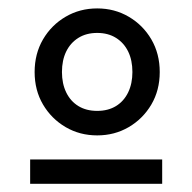

<svg xmlns="http://www.w3.org/2000/svg" viewBox="-20 -805 464 463"><path d="M214.4 -784.7Q256.3 -784.7 290.5 -764.6Q324.7 -744.6 345 -710Q365.2 -675.3 365.2 -631.3Q365.2 -587.4 345 -553Q324.7 -518.6 290.5 -498.5Q256.3 -478.5 214.4 -478.5Q172.4 -478.5 138.2 -498.5Q104 -518.6 83.7 -553Q63.5 -587.4 63.5 -631.3Q63.5 -675.3 83.7 -710Q104 -744.6 138.2 -764.6Q172.4 -784.7 214.4 -784.7ZM214.4 -537.6Q240.7 -537.6 259.8 -549.3Q278.8 -561 289.1 -582.3Q299.3 -603.5 299.3 -631.3Q299.3 -659.7 289.1 -680.7Q278.8 -701.7 259.8 -713.6Q240.7 -725.6 214.4 -725.6Q188 -725.6 168.9 -713.6Q149.9 -701.7 139.6 -680.7Q129.4 -659.7 129.4 -631.3Q129.4 -603.5 139.6 -582.3Q149.9 -561 168.9 -549.3Q188 -537.6 214.4 -537.6ZM52.7 -361.8H371.1V-420.4H52.7Z"/></svg>

Font: Giphurs SC
Style: Regular
Weight: 400
Version: Version 0.920